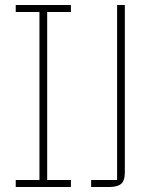

<svg xmlns="http://www.w3.org/2000/svg" viewBox="-20 -749 592 769"><path d="M138 -20V-709H169V-20ZM43 0V-28H264V0ZM43 -701V-729H264V-701ZM345 0V-28H449V-729H480V-57Q480 -25 465 -12.5Q450 0 417 0Z"/></svg>

Font: Hubot Sans Condensed ExtraLight
Style: Regular
Weight: 200
Width: 3
Designer: Deni Anggara
Foundry: GitHub, Inc., Subsidiary of Microsoft Corporation
Version: Version 2.000